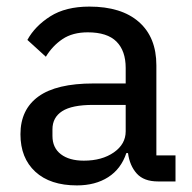

<svg xmlns="http://www.w3.org/2000/svg" viewBox="-20 -550 581 582"><path d="M459 0Q416 0 394.5 -24Q373 -48 368 -86H363Q347 -38 308 -13Q269 12 213 12Q132 12 87 -29.5Q42 -71 42 -143Q42 -218 96.5 -257.5Q151 -297 263 -297H361V-344Q361 -396 333 -424Q305 -452 246 -452Q200 -452 169.5 -431.5Q139 -411 119 -378L63 -429Q86 -471 132.5 -500.5Q179 -530 251 -530Q348 -530 401 -483.5Q454 -437 454 -352V-79H512V0ZM234 -63Q289 -63 325 -88Q361 -113 361 -152V-232H262Q198 -232 168.5 -213Q139 -194 139 -158V-138Q139 -102 164.5 -82.5Q190 -63 234 -63Z"/></svg>

Font: IBM Plex Sans Thai Text
Style: Regular
Weight: 450
Designer: Mike Abbink, Paul van der Laan, Pieter van Rosmalen, Ben Mitchell, Mark Frömberg
Foundry: Bold Monday
Version: Version 1.1